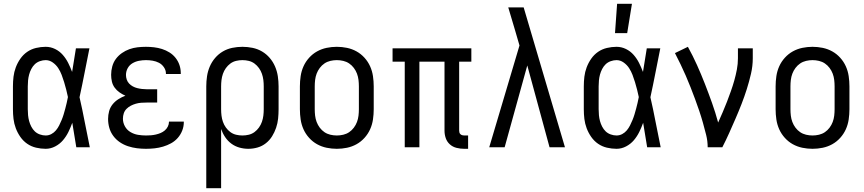

<svg xmlns="http://www.w3.org/2000/svg" viewBox="-20 -774 4540 1009"><path d="M220 8Q195 8 169.5 2Q144 -4 123 -18.5Q102 -33 87 -54.5Q72 -76 63 -100Q54 -124 51 -149Q48 -174 48 -200V-320Q48 -346 51 -371Q54 -396 63 -420Q72 -444 87 -465.5Q102 -487 123 -501.5Q144 -516 169.5 -522Q195 -528 220 -528Q246 -528 269.5 -516.5Q293 -505 310 -485.5Q327 -466 338.5 -443Q350 -420 359 -396Q364 -427 369 -458Q374 -489 379 -520H450Q437 -456 424.5 -391.5Q412 -327 398 -263Q413 -198 425.5 -132Q438 -66 452 0H381Q376 -32 370.5 -64Q365 -96 360 -128V-129Q351 -104 339.5 -80.5Q328 -57 311 -37Q294 -17 270 -4.5Q246 8 220 8ZM220 -62Q236 -62 250 -69.5Q264 -77 274 -89Q284 -101 291 -115Q298 -129 304 -143.5Q310 -158 314.5 -173Q319 -188 323 -203Q327 -218 330.5 -233Q334 -248 337 -264Q333 -283 328 -303Q323 -323 317 -342.5Q311 -362 304 -380.5Q297 -399 286 -416Q275 -433 257.5 -445.5Q240 -458 220 -458Q205 -458 189.5 -452.5Q174 -447 163 -436.5Q152 -426 144.5 -411.5Q137 -397 133 -382Q129 -367 127.5 -351.5Q126 -336 126 -320V-200Q126 -184 127.5 -168.5Q129 -153 133 -138Q137 -123 144.5 -108.5Q152 -94 163 -83.5Q174 -73 189.5 -67.5Q205 -62 220 -62Z M747 8Q723 8 699.5 5Q676 2 653 -5.5Q630 -13 610 -26.5Q590 -40 575.5 -59.5Q561 -79 554.5 -102Q548 -125 548 -149Q548 -170 553.5 -190Q559 -210 572 -226Q585 -242 602.5 -253Q620 -264 639 -271Q623 -278 608 -288.5Q593 -299 582.5 -313.5Q572 -328 568 -345.5Q564 -363 564 -381Q564 -403 570 -425Q576 -447 589 -464.5Q602 -482 620.5 -495Q639 -508 660 -515.5Q681 -523 703 -525.5Q725 -528 747 -528Q768 -528 789.5 -525.5Q811 -523 831.5 -516.5Q852 -510 870.5 -498.5Q889 -487 902.5 -470Q916 -453 923 -432.5Q930 -412 930 -390V-385H852V-388Q852 -405 841.5 -420.5Q831 -436 815.5 -444Q800 -452 782.5 -455Q765 -458 747 -458Q729 -458 710.5 -454.5Q692 -451 676 -441.5Q660 -432 651 -415.5Q642 -399 642 -380Q642 -368 646 -356Q650 -344 658.5 -335Q667 -326 678 -320Q689 -314 701 -311Q713 -308 725.5 -306.5Q738 -305 750 -305H806V-235H750Q736 -235 722 -234Q708 -233 694 -229Q680 -225 667.5 -218.5Q655 -212 645 -202Q635 -192 630.5 -178.5Q626 -165 626 -150Q626 -129 636.5 -110Q647 -91 665.5 -80Q684 -69 705 -65.5Q726 -62 747 -62Q760 -62 773 -63Q786 -64 799 -67Q812 -70 824 -75Q836 -80 846 -88.5Q856 -97 862 -109Q868 -121 868 -134V-135H946V-132Q946 -109 937.5 -87.5Q929 -66 914 -49Q899 -32 879 -21Q859 -10 837 -3.5Q815 3 792.5 5.5Q770 8 747 8Z M1064 215V-320Q1064 -347 1068 -373.5Q1072 -400 1082.5 -424.5Q1093 -449 1110.5 -469.5Q1128 -490 1151 -503.5Q1174 -517 1200.5 -522.5Q1227 -528 1254 -528Q1281 -528 1307.5 -522.5Q1334 -517 1357 -503.5Q1380 -490 1397.5 -469.5Q1415 -449 1425.5 -424.5Q1436 -400 1440 -373.5Q1444 -347 1444 -320V-200Q1444 -175 1441.5 -150.5Q1439 -126 1431 -102.5Q1423 -79 1410 -58Q1397 -37 1377.5 -21.5Q1358 -6 1334 1Q1310 8 1285 8Q1261 8 1238 1.5Q1215 -5 1196 -19Q1177 -33 1163.5 -53Q1150 -73 1142 -96V215ZM1254 -62Q1271 -62 1287.5 -66Q1304 -70 1317.5 -80Q1331 -90 1341 -104Q1351 -118 1356.5 -134Q1362 -150 1364 -166.5Q1366 -183 1366 -200V-320Q1366 -337 1364 -353.5Q1362 -370 1356.5 -386Q1351 -402 1341 -416Q1331 -430 1317.5 -440Q1304 -450 1287.5 -454Q1271 -458 1254 -458Q1237 -458 1220.5 -454Q1204 -450 1190.5 -440Q1177 -430 1167 -416Q1157 -402 1151.5 -386Q1146 -370 1144 -353.5Q1142 -337 1142 -320V-200Q1142 -183 1144 -166.5Q1146 -150 1151.5 -134Q1157 -118 1167 -104Q1177 -90 1190.5 -80Q1204 -70 1220.5 -66Q1237 -62 1254 -62Z M1750 8Q1723 8 1696.5 2.5Q1670 -3 1646.5 -16Q1623 -29 1604.5 -49.5Q1586 -70 1575 -94.5Q1564 -119 1560 -146Q1556 -173 1556 -200V-320Q1556 -347 1560 -374Q1564 -401 1575 -425.5Q1586 -450 1604.5 -470.5Q1623 -491 1646.5 -504Q1670 -517 1696.5 -522.5Q1723 -528 1750 -528Q1777 -528 1803.5 -522.5Q1830 -517 1853.5 -504Q1877 -491 1895.5 -470.5Q1914 -450 1925 -425.5Q1936 -401 1940 -374Q1944 -347 1944 -320V-200Q1944 -173 1940 -146Q1936 -119 1925 -94.5Q1914 -70 1895.5 -49.5Q1877 -29 1853.5 -16Q1830 -3 1803.5 2.5Q1777 8 1750 8ZM1750 -62Q1767 -62 1784 -66Q1801 -70 1815 -79.5Q1829 -89 1839.5 -103Q1850 -117 1856 -133Q1862 -149 1864 -166Q1866 -183 1866 -200V-320Q1866 -337 1864 -354Q1862 -371 1856 -387Q1850 -403 1839.5 -417Q1829 -431 1815 -440.5Q1801 -450 1784 -454Q1767 -458 1750 -458Q1733 -458 1716 -454Q1699 -450 1685 -440.5Q1671 -431 1660.5 -417Q1650 -403 1644 -387Q1638 -371 1636 -354Q1634 -337 1634 -320V-200Q1634 -183 1636 -166Q1638 -149 1644 -133Q1650 -117 1660.5 -103Q1671 -89 1685 -79.5Q1699 -70 1716 -66Q1733 -62 1750 -62Z M2440 8H2419Q2399 8 2379 3Q2359 -2 2344 -15.5Q2329 -29 2322.5 -48Q2316 -67 2316 -87V-450H2184V0H2107V-450H2043V-520H2457V-450H2393V-87Q2393 -82 2394.5 -77Q2396 -72 2400 -68.5Q2404 -65 2409 -63.5Q2414 -62 2419 -62H2440Z M2632 0H2551L2710 -535L2687 -614Q2678 -644 2669 -674.5Q2660 -705 2651 -735H2732L2949 0H2868L2751 -430Z M3220 8Q3195 8 3169.5 2Q3144 -4 3123 -18.5Q3102 -33 3087 -54.5Q3072 -76 3063 -100Q3054 -124 3051 -149Q3048 -174 3048 -200V-320Q3048 -346 3051 -371Q3054 -396 3063 -420Q3072 -444 3087 -465.5Q3102 -487 3123 -501.5Q3144 -516 3169.5 -522Q3195 -528 3220 -528Q3246 -528 3269.5 -516.5Q3293 -505 3310 -485.5Q3327 -466 3338.5 -443Q3350 -420 3359 -396Q3364 -427 3369 -458Q3374 -489 3379 -520H3450Q3437 -456 3424.5 -391.5Q3412 -327 3398 -263Q3413 -198 3425.5 -132Q3438 -66 3452 0H3381Q3376 -32 3370.5 -64Q3365 -96 3360 -128V-129Q3351 -104 3339.5 -80.5Q3328 -57 3311 -37Q3294 -17 3270 -4.5Q3246 8 3220 8ZM3220 -62Q3236 -62 3250 -69.5Q3264 -77 3274 -89Q3284 -101 3291 -115Q3298 -129 3304 -143.5Q3310 -158 3314.5 -173Q3319 -188 3323 -203Q3327 -218 3330.5 -233Q3334 -248 3337 -264Q3333 -283 3328 -303Q3323 -323 3317 -342.5Q3311 -362 3304 -380.5Q3297 -399 3286 -416Q3275 -433 3257.5 -445.5Q3240 -458 3220 -458Q3205 -458 3189.5 -452.5Q3174 -447 3163 -436.5Q3152 -426 3144.5 -411.5Q3137 -397 3133 -382Q3129 -367 3127.5 -351.5Q3126 -336 3126 -320V-200Q3126 -184 3127.5 -168.5Q3129 -153 3133 -138Q3137 -123 3144.5 -108.5Q3152 -94 3163 -83.5Q3174 -73 3189.5 -67.5Q3205 -62 3220 -62ZM3212 -600 3223 -754H3301L3276 -600Z M3699 0Q3699 -33 3691 -65Q3683 -97 3674 -129Q3665 -161 3654.5 -192Q3644 -223 3632.5 -254Q3621 -285 3609 -315.5Q3597 -346 3584 -376Q3571 -406 3556.5 -436Q3542 -466 3527 -495L3595 -528Q3621 -481 3643 -432Q3665 -383 3684.5 -333Q3704 -283 3722 -232.5Q3740 -182 3754 -130Q3766 -157 3778 -184.5Q3790 -212 3800.5 -239.5Q3811 -267 3821 -295Q3831 -323 3839 -351.5Q3847 -380 3852.5 -409Q3858 -438 3858 -468V-520H3936V-468Q3936 -427 3926.5 -386Q3917 -345 3904.5 -305.5Q3892 -266 3877 -227.5Q3862 -189 3845.5 -151Q3829 -113 3812 -75Q3795 -37 3776 0Z M4250 8Q4223 8 4196.5 2.5Q4170 -3 4146.5 -16Q4123 -29 4104.5 -49.5Q4086 -70 4075 -94.5Q4064 -119 4060 -146Q4056 -173 4056 -200V-320Q4056 -347 4060 -374Q4064 -401 4075 -425.5Q4086 -450 4104.5 -470.5Q4123 -491 4146.5 -504Q4170 -517 4196.5 -522.5Q4223 -528 4250 -528Q4277 -528 4303.5 -522.5Q4330 -517 4353.5 -504Q4377 -491 4395.5 -470.5Q4414 -450 4425 -425.5Q4436 -401 4440 -374Q4444 -347 4444 -320V-200Q4444 -173 4440 -146Q4436 -119 4425 -94.5Q4414 -70 4395.5 -49.5Q4377 -29 4353.5 -16Q4330 -3 4303.5 2.5Q4277 8 4250 8ZM4250 -62Q4267 -62 4284 -66Q4301 -70 4315 -79.5Q4329 -89 4339.5 -103Q4350 -117 4356 -133Q4362 -149 4364 -166Q4366 -183 4366 -200V-320Q4366 -337 4364 -354Q4362 -371 4356 -387Q4350 -403 4339.5 -417Q4329 -431 4315 -440.5Q4301 -450 4284 -454Q4267 -458 4250 -458Q4233 -458 4216 -454Q4199 -450 4185 -440.5Q4171 -431 4160.5 -417Q4150 -403 4144 -387Q4138 -371 4136 -354Q4134 -337 4134 -320V-200Q4134 -183 4136 -166Q4138 -149 4144 -133Q4150 -117 4160.5 -103Q4171 -89 4185 -79.5Q4199 -70 4216 -66Q4233 -62 4250 -62Z"/></svg>

Font: Iosevka Custom
Style: Regular
Weight: 400
Monospace: yes
Designer: Belleve Invis
Foundry: Belleve Invis
Version: Version 32.5.0; ttfautohint (v1.8.4)